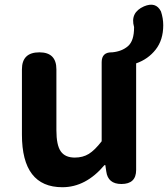

<svg xmlns="http://www.w3.org/2000/svg" viewBox="-20 -782 714 816"><path d="M558.6 -512.7V-59.6Q558.6 0 496.1 0Q438.5 0 431.6 -53.7L427.7 -80.1H423.8Q344.7 13.7 245.1 13.7Q73.2 13.7 73.2 -210V-487.3Q73.2 -559.6 147.5 -559.6Q219.7 -559.6 219.7 -487.3V-228.5Q219.7 -165 238.3 -138.7Q256.8 -112.3 297.9 -112.3Q332 -112.3 357.4 -127.9Q382.8 -143.6 412.1 -181.6V-517.6Q412.1 -559.6 454.1 -559.6H457Q498 -563.5 523.9 -585.9Q549.8 -608.4 549.8 -665V-667Q532.2 -728.5 591.8 -754.9Q642.6 -776.4 664.1 -733.4Q673.8 -704.1 673.8 -674.8Q673.8 -612.3 641.6 -571.3Q609.4 -530.3 558.6 -512.7Z"/></svg>

Font: GenSenMaruGothic TW TTF Bold
Style: Regular
Weight: 700
Version: Version 1.301